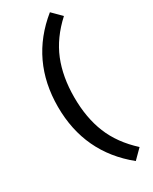

<svg xmlns="http://www.w3.org/2000/svg" viewBox="-237 -802 837 1047"><g transform="rotate(-30 181.0 -278.5)"><path d="M283 -747 339 -691Q247 -607 206.5 -507Q166 -407 166 -278Q166 -149 206.5 -49.5Q247 50 339 134L283 190Q63 12 63 -278Q63 -569 283 -747Z"/></g></svg>

Font: Elaine Sans Medium
Style: Regular
Weight: 500
Designer: Wei Huang
Foundry: Wei Huang
Version: Version 2.001;PS 002.001;hotconv 1.0.88;makeotf.lib2.5.64775